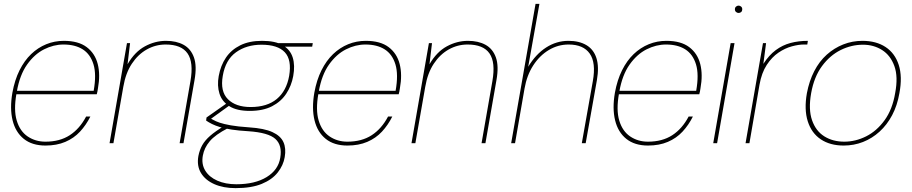

<svg xmlns="http://www.w3.org/2000/svg" viewBox="-20 -740 4712 992"><path d="M215 12Q146 12 103 -22.5Q60 -57 45 -118.5Q30 -180 44 -261Q56 -327 81 -377Q106 -427 141 -460.5Q176 -494 219 -511.5Q262 -529 310 -529Q385 -529 428 -496.5Q471 -464 485 -409Q499 -354 486 -283Q485 -274 483.5 -268Q482 -262 480 -253H54L57 -271H464Q479 -355 463 -407.5Q447 -460 407.5 -485Q368 -510 308 -510Q257 -510 207.5 -485Q158 -460 120 -406.5Q82 -353 67 -267L65 -256Q50 -172 66.5 -117Q83 -62 123 -35Q163 -8 215 -8Q289 -8 340.5 -41.5Q392 -75 425 -138H447Q425 -94 393.5 -60Q362 -26 317.5 -7Q273 12 215 12Z M546 0 636 -517H652L639 -408Q676 -472 728.5 -500.5Q781 -529 838 -529Q891 -529 928.5 -508.5Q966 -488 982 -443.5Q998 -399 985 -326L928 0H908L964 -321Q981 -418 949 -464Q917 -510 836 -510Q784 -510 738.5 -484.5Q693 -459 661 -410.5Q629 -362 617 -291L566 0Z M1197 232Q1134 232 1087.5 211.5Q1041 191 1018.5 154Q996 117 1005 66Q1011 35 1025 10Q1039 -15 1066 -38.5Q1093 -62 1138 -89L1158 -78Q1092 -44 1063.5 -10Q1035 24 1028 64Q1020 108 1040.5 141.5Q1061 175 1103 193.5Q1145 212 1201 212Q1297 212 1357.5 175Q1418 138 1428 75Q1439 11 1403 -22Q1367 -55 1263 -62Q1212 -65 1176.5 -70.5Q1141 -76 1116.5 -83.5Q1092 -91 1075 -99.5Q1058 -108 1045 -117L1047 -133L1151 -206L1171 -199L1060 -119L1056 -133Q1069 -128 1082 -120.5Q1095 -113 1115.5 -106Q1136 -99 1172 -92.5Q1208 -86 1267 -82Q1345 -77 1387.5 -57.5Q1430 -38 1444.5 -5.5Q1459 27 1451 72Q1444 114 1415 151Q1386 188 1332.5 210Q1279 232 1197 232ZM1270 -167Q1204 -167 1165.5 -191Q1127 -215 1114 -256Q1101 -297 1110 -347Q1120 -402 1147.5 -442.5Q1175 -483 1221.5 -506Q1268 -529 1334 -529Q1403 -529 1441.5 -506Q1480 -483 1492.5 -442.5Q1505 -402 1495 -347Q1486 -297 1459 -256Q1432 -215 1385.5 -191Q1339 -167 1270 -167ZM1275 -187Q1360 -187 1410 -228.5Q1460 -270 1474 -348Q1488 -431 1451.5 -470Q1415 -509 1331 -509Q1254 -509 1199.5 -470Q1145 -431 1131 -348Q1117 -268 1157.5 -227.5Q1198 -187 1275 -187ZM1422 -499 1416 -517H1596L1593 -499Z M1775 12Q1706 12 1663 -22.5Q1620 -57 1605 -118.5Q1590 -180 1604 -261Q1616 -327 1641 -377Q1666 -427 1701 -460.5Q1736 -494 1779 -511.5Q1822 -529 1870 -529Q1945 -529 1988 -496.5Q2031 -464 2045 -409Q2059 -354 2046 -283Q2045 -274 2043.5 -268Q2042 -262 2040 -253H1614L1617 -271H2024Q2039 -355 2023 -407.5Q2007 -460 1967.5 -485Q1928 -510 1868 -510Q1817 -510 1767.5 -485Q1718 -460 1680 -406.5Q1642 -353 1627 -267L1625 -256Q1610 -172 1626.5 -117Q1643 -62 1683 -35Q1723 -8 1775 -8Q1849 -8 1900.5 -41.5Q1952 -75 1985 -138H2007Q1985 -94 1953.5 -60Q1922 -26 1877.5 -7Q1833 12 1775 12Z M2106 0 2196 -517H2212L2199 -408Q2236 -472 2288.5 -500.5Q2341 -529 2398 -529Q2451 -529 2488.5 -508.5Q2526 -488 2542 -443.5Q2558 -399 2545 -326L2488 0H2468L2524 -321Q2541 -418 2509 -464Q2477 -510 2396 -510Q2344 -510 2298.5 -484.5Q2253 -459 2221 -410.5Q2189 -362 2177 -291L2126 0Z M2621 0 2747 -720H2767L2709 -395Q2748 -460 2801.5 -494.5Q2855 -529 2917 -529Q2972 -529 3009.5 -507Q3047 -485 3061.5 -440Q3076 -395 3064 -326L3006 0H2986L3043 -321Q3060 -416 3027 -463Q2994 -510 2918 -510Q2863 -510 2815.5 -481.5Q2768 -453 2735 -402Q2702 -351 2690 -282L2641 0Z M3328 12Q3259 12 3216 -22.5Q3173 -57 3158 -118.5Q3143 -180 3157 -261Q3169 -327 3194 -377Q3219 -427 3254 -460.5Q3289 -494 3332 -511.5Q3375 -529 3423 -529Q3498 -529 3541 -496.5Q3584 -464 3598 -409Q3612 -354 3599 -283Q3598 -274 3596.5 -268Q3595 -262 3593 -253H3167L3170 -271H3577Q3592 -355 3576 -407.5Q3560 -460 3520.5 -485Q3481 -510 3421 -510Q3370 -510 3320.5 -485Q3271 -460 3233 -406.5Q3195 -353 3180 -267L3178 -256Q3163 -172 3179.5 -117Q3196 -62 3236 -35Q3276 -8 3328 -8Q3402 -8 3453.5 -41.5Q3505 -75 3538 -138H3560Q3538 -94 3506.5 -60Q3475 -26 3430.5 -7Q3386 12 3328 12Z M3665 0 3755 -517H3775L3685 0ZM3796 -673Q3789 -673 3783 -678Q3777 -683 3777 -692Q3777 -701 3783 -706Q3789 -711 3796 -711Q3803 -711 3809 -706Q3815 -701 3815 -692Q3815 -683 3809.5 -678Q3804 -673 3796 -673Z M3832 0 3922 -517H3938L3924 -410Q3953 -455 3988 -481Q4023 -507 4064.5 -518Q4106 -529 4154 -529L4151 -510H4133Q4106 -510 4071 -500.5Q4036 -491 4002 -468Q3968 -445 3941.5 -404.5Q3915 -364 3904 -302L3852 0Z M4339 12Q4269 12 4221 -20Q4173 -52 4153.5 -113Q4134 -174 4149 -259Q4161 -322 4187 -372.5Q4213 -423 4251.5 -457.5Q4290 -492 4337 -510.5Q4384 -529 4436 -529Q4507 -529 4555.5 -497Q4604 -465 4623.5 -404.5Q4643 -344 4627 -259Q4616 -195 4589.5 -145Q4563 -95 4524.5 -60Q4486 -25 4439 -6.5Q4392 12 4339 12ZM4342 -8Q4400 -8 4455 -35.5Q4510 -63 4550.5 -119Q4591 -175 4605 -259Q4621 -343 4601 -398.5Q4581 -454 4537.5 -481.5Q4494 -509 4439 -509Q4379 -509 4323.5 -481.5Q4268 -454 4227 -398.5Q4186 -343 4171 -259Q4156 -175 4175.5 -119Q4195 -63 4239 -35.5Q4283 -8 4342 -8Z"/></svg>

Font: DM Sans 11pt Thin
Style: Italic
Weight: 250
Italic angle: -10°
Version: Version 4.004;gftools[0.9.30]